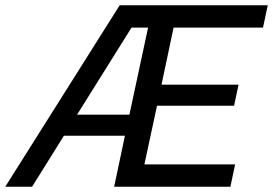

<svg xmlns="http://www.w3.org/2000/svg" viewBox="-65 -710 1038 730"><path d="M-45 0 390 -690H953L935 -605H595L549 -388H842L825 -308H532L484 -85H829L811 0H369L410 -194H178L57 0ZM228 -274H427L498 -605H435Z"/></svg>

Font: Radio Canada
Style: Italic
Weight: 400
Italic angle: -12°
Designer: Charles Daoud, Etienne Aubert Bonn, Alexandre Saumier Demers, Jacques Le Bailly
Foundry: Radio-Canada
Version: Version 2.104;gftools[0.9.28.dev5+ged2979d]